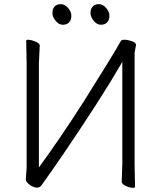

<svg xmlns="http://www.w3.org/2000/svg" viewBox="-20 -889 778 923"><path d="M495 -781.5Q484 -770 465 -770Q446 -770 430.5 -789Q415 -808 415 -827Q415 -846 425.5 -857.5Q436 -869 455 -869Q474 -869 490 -851Q506 -833 506 -813Q506 -793 495 -781.5ZM312 -781.5Q301 -770 282 -770Q263 -770 247.5 -789Q232 -808 232 -827Q232 -846 242.5 -857.5Q253 -869 272 -869Q291 -869 307 -851Q323 -833 323 -813Q323 -793 312 -781.5ZM108 -82V-583L106 -692Q106 -698 114 -698Q127 -698 140 -693Q171 -683 171 -670L167 -584V-84Q270 -225 380 -397Q522 -622 561 -692Q565 -698 579 -698Q593 -698 613.5 -691Q634 -684 634 -673L627 -636V-101L629 8Q629 14 621 14Q609 14 595.5 9.5Q582 5 573.5 -2Q565 -9 565 -14L568 -100V-593L559 -576Q468 -419 289 -155Q233 -73 180 1Q171 13 159 13Q147 13 134 6.5Q121 0 112.5 -9.5Q104 -19 104 -27Z"/></svg>

Font: Moon Stars Kai T Light
Style: Regular
Weight: 300
Designer: GuiWonder
Version: Version 1.101